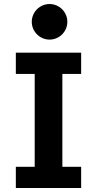

<svg xmlns="http://www.w3.org/2000/svg" viewBox="-20 -939 481 959"><path d="M385.3 0H59.1V-106H153.3V-569.8H59.1V-675.8H385.3V-569.8H291.5V-106H385.3ZM227.5 -741.2Q210 -741.2 193.6 -748Q177.2 -754.9 164.8 -767.3Q152.3 -779.8 145.5 -796.1Q138.7 -812.5 138.7 -830.1Q138.7 -847.7 145.5 -864Q152.3 -880.4 164.8 -892.8Q177.2 -905.3 193.6 -912.1Q210 -918.9 227.5 -918.9Q245.1 -918.9 261.5 -912.1Q277.8 -905.3 290.3 -892.8Q302.7 -880.4 309.6 -864Q316.4 -847.7 316.4 -830.1Q316.4 -812.5 309.6 -796.1Q302.7 -779.8 290.3 -767.3Q277.8 -754.9 261.5 -748Q245.1 -741.2 227.5 -741.2Z"/></svg>

Font: Cadman
Style: Bold
Weight: 700
Designer: Paul James MIller
Foundry: High-Logic / Made with FontCreator
Version: Version 2.114;March 28, 2021;FontCreator 13.0.0.2683 64-bit